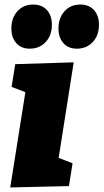

<svg xmlns="http://www.w3.org/2000/svg" viewBox="-20 -818 455 844"><path d="M25 6 106 -504 175 -381 31 -436 47 -536 304 -544 223 -30 155 -157 299 -100 283 0ZM111 -604Q73 -604 51.5 -628.5Q30 -653 30 -693Q30 -739 56.5 -768.5Q83 -798 126 -798Q164 -798 186 -774Q208 -750 208 -709Q208 -662 180.5 -633Q153 -604 111 -604ZM318 -604Q280 -604 258.5 -628.5Q237 -653 237 -693Q237 -739 263.5 -768.5Q290 -798 333 -798Q371 -798 393 -774Q415 -750 415 -709Q415 -662 387.5 -633Q360 -604 318 -604Z"/></svg>

Font: Bitter Thin Black
Style: Italic
Weight: 900
Italic angle: -9°
Version: Version 3.020